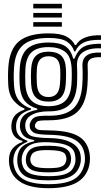

<svg xmlns="http://www.w3.org/2000/svg" viewBox="-20 -785 550 1007"><path d="M233.8 202Q136.2 202 84.8 167.9Q33.2 133.8 27.5 69Q26.5 58 27.2 46.6Q28 35.2 30.5 25Q35.5 3.5 53.8 -14Q72 -31.5 97.5 -40V-46Q72.5 -53.2 58.8 -67.4Q45 -81.5 40.5 -107Q39.5 -112.2 39.5 -121Q39.5 -129.8 40.5 -136.8Q44.8 -165.8 61.1 -182.5Q77.5 -199.2 108.5 -210V-216Q80.5 -225.5 53.6 -255.2Q26.8 -285 23.5 -337Q22.8 -351 22.4 -363Q22 -375 22 -386.1Q22 -397.2 22.4 -408Q22.8 -418.8 23.5 -430Q29.2 -526.5 79.6 -568.2Q130 -610 234.5 -610Q297.8 -610 328.8 -593.2Q359.8 -576.5 372.8 -549H378.8Q393.8 -574 419.1 -585Q444.5 -596 469.8 -598.5Q495 -601 509.5 -600V-576Q450.8 -577.2 419.6 -562.4Q388.5 -547.5 375.2 -515.5H369.2Q359.2 -548.2 330.2 -567.1Q301.2 -586 234.5 -586Q145.8 -586 102.1 -549.5Q58.5 -513 53.5 -429Q52.5 -412.2 52.1 -397.8Q51.8 -383.2 52.1 -368.9Q52.5 -354.5 53.5 -338Q57 -282.2 82.8 -254.1Q108.5 -226 142.5 -216.2V-210.2Q106 -199.5 88 -182.4Q70 -165.2 65.2 -137.5Q64 -129.8 64.1 -121.6Q64.2 -113.5 65.2 -106.2Q68.8 -84.8 82.5 -70.9Q96.2 -57 123.5 -47.2V-41.2Q91.8 -28 76.5 -12Q61.2 4 54.8 24.8Q51.5 35.5 50.4 46.9Q49.2 58.2 50.2 68.5Q57.2 127 100.8 154Q144.2 181 233.8 181Q326 181 369.9 154.1Q413.8 127.2 424 69Q425.8 59.5 425.6 48.1Q425.5 36.8 423.8 25.2Q415.8 -27 373.4 -51.6Q331 -76.2 239.5 -78Q201.8 -78.8 182.5 -81.9Q163.2 -85 154.6 -91Q146 -97 140.2 -106Q136.8 -111.8 135.9 -122Q135 -132.2 137 -138Q146.5 -164 165.5 -171.4Q184.5 -178.8 234.5 -178Q321.8 -176.8 363.6 -215.2Q405.5 -253.8 411.5 -338Q412.8 -353.8 413.2 -370.6Q413.8 -387.5 413.6 -404.9Q413.5 -422.2 412.5 -439.8Q410.8 -476.8 435.2 -494.2Q459.8 -511.8 509.5 -509V-485Q471.8 -486.2 455 -476.1Q438.2 -466 439.5 -440Q440.5 -422.5 440.6 -404.9Q440.8 -387.2 440.2 -370.1Q439.8 -353 438.5 -337Q431.5 -240 384.4 -197Q337.2 -154 234.5 -154Q206 -154 192.2 -152.4Q178.5 -150.8 173.1 -146Q167.8 -141.2 163.8 -131.5Q163 -129.8 162.9 -124.8Q162.8 -119.8 165.2 -116.2Q170.2 -109.8 175.5 -106.6Q180.8 -103.5 194.8 -102.5Q208.8 -101.5 239.8 -101Q342.2 -99.5 391.9 -70.2Q441.5 -41 450.5 25Q452 35.8 452 47.1Q452 58.5 450.5 69Q441.2 134.8 388.9 168.4Q336.5 202 233.8 202ZM233.8 139Q289.2 139 317.9 129.6Q346.5 120.2 358.1 104.2Q369.8 88.2 374.2 69Q376 61.8 375.9 50.2Q375.8 38.8 373 24.5Q369 3.2 353.1 -9.9Q337.2 -23 309.1 -29.9Q281 -36.8 239.8 -38.8Q176.5 -42.2 143.9 -27.4Q111.2 -12.5 98 25.2Q94.5 35.5 93.9 46.9Q93.2 58.2 95 69.5Q101.5 108.5 134.9 123.8Q168.2 139 233.8 139ZM233.8 119Q172.5 119 147.4 106.6Q122.2 94.2 117 69Q114.8 58 115.8 46.1Q116.8 34.2 120.2 25Q130.2 -1 156.6 -11.2Q183 -21.5 240.8 -20.5Q275.2 -20 297.4 -15.2Q319.5 -10.5 332 -0.8Q344.5 9 349.2 24.8Q352.8 35.5 352.9 46.8Q353 58 350.2 68.5Q342.8 95.8 317.1 107.4Q291.5 119 233.8 119ZM233.8 97Q261 97 279.1 94.6Q297.2 92.2 307.9 86.1Q318.5 80 323.5 69Q328.5 58.2 328.4 47.2Q328.2 36.2 322.5 25Q318.5 17.2 308.2 12.5Q298 7.8 281.1 5.4Q264.2 3 239.8 2.5Q193 1.2 173.1 7.6Q153.2 14 147 24.2Q140 35.8 138.9 47.1Q137.8 58.5 142.5 69Q149.2 84 169.2 90.5Q189.2 97 233.8 97ZM233.8 161Q151 161 114.1 140Q77.2 119 71.2 70Q70 58.8 70.6 47.8Q71.2 36.8 74 24.8Q80.5 -3.2 100.5 -19.2Q120.5 -35.2 159.5 -44.5V-50.5Q128.5 -54.8 111 -67.2Q93.5 -79.8 86.2 -106.8Q84.5 -114 84.2 -120.8Q84 -127.5 85.2 -137.5Q89.2 -167.2 110.5 -184.1Q131.8 -201 175.5 -209.2V-215.2Q133.8 -226.8 110.2 -255Q86.8 -283.2 83.2 -341Q82.5 -355.2 82.1 -368.5Q81.8 -381.8 82.1 -395.8Q82.5 -409.8 83.5 -426.5Q87.8 -499 124.2 -530.5Q160.8 -562 234.5 -562Q293.5 -562 322.8 -542.4Q352 -522.8 364.2 -477.2H370.2Q382.8 -507.2 398.8 -524.4Q414.8 -541.5 440.9 -548.5Q467 -555.5 509.5 -555.5V-531.5Q445 -534.2 412.6 -509.4Q380.2 -484.5 384 -435.2Q385 -423.5 385 -404.9Q385 -386.2 384.8 -368.5Q384.5 -350.8 383.8 -341.5Q378.2 -264 340.6 -232Q303 -200 234.5 -201Q211.2 -201.5 185.5 -196.4Q159.8 -191.2 140 -178.6Q120.2 -166 114.2 -143.5Q112.2 -135.8 112.5 -125Q112.8 -114.2 114.5 -107.8Q123.8 -76.2 153.1 -69Q182.5 -61.8 240 -60.8Q290.5 -60 324.9 -49.1Q359.2 -38.2 378.5 -19.2Q397.8 -0.2 402 25.2Q404 37 404.1 48.5Q404.2 60 402.2 69.2Q392.5 117 352.8 139Q313 161 233.8 161ZM234.5 -228Q292 -228 321.1 -254.9Q350.2 -281.8 354.8 -343.5Q355.8 -355.2 356.1 -368.6Q356.5 -382 356.5 -396.4Q356.5 -410.8 355.8 -425.2Q352.5 -490.5 320.4 -514.2Q288.2 -538 234.5 -538Q176 -538 146.5 -511.6Q117 -485.2 113.2 -424.5Q112 -404.2 112.1 -382.6Q112.2 -361 113.2 -342.5Q116.8 -283.8 146.4 -255.9Q176 -228 234.5 -228ZM234.5 -252Q191.5 -252 168.9 -273.4Q146.2 -294.8 143.2 -344.2Q142 -366.2 142.1 -384.9Q142.2 -403.5 143.2 -422.2Q146.2 -471.5 168.8 -492.8Q191.2 -514 234.5 -514Q278.2 -514 300.8 -493.1Q323.2 -472.2 325.8 -424Q326.5 -411.2 326.5 -398.5Q326.5 -385.8 326.1 -372.5Q325.8 -359.2 324.8 -344.8Q321.2 -295.2 298.8 -273.6Q276.2 -252 234.5 -252ZM234.5 -276Q260.8 -276 276.4 -292.1Q292 -308.2 294.8 -347.5Q295.8 -360.2 296.1 -371.6Q296.5 -383 296.5 -395.2Q296.5 -407.5 295.8 -422.5Q294 -458.8 278.4 -474.4Q262.8 -490 234.5 -490Q206.5 -490 191 -474Q175.5 -458 173.2 -421Q172.2 -401.5 172.1 -384.1Q172 -366.8 173.2 -346Q175.5 -308.5 191 -292.2Q206.5 -276 234.5 -276ZM154.5 -741V-765H304.5V-741ZM154.5 -645V-669H304.5V-645ZM154.5 -693V-717H304.5V-693Z"/></svg>

Font: Big Shoulders Inline Display Thin Black
Style: Regular
Weight: 900
Version: Version 2.002